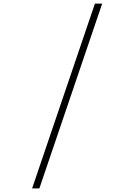

<svg xmlns="http://www.w3.org/2000/svg" viewBox="-20 -868 740 1058"><path d="M543 -848 197 170H157L503 -848Z"/></svg>

Font: Martian Mono SemiExpanded Thin
Style: Regular
Weight: 250
Monospace: yes
Version: Version 0.930